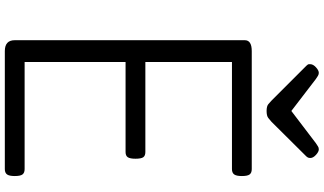

<svg xmlns="http://www.w3.org/2000/svg" viewBox="-286 -1022 1309 776"><g transform="rotate(90 368.0 -634.5)"><path d="M187 0Q165 0 154 -10Q143 -20 143 -40V-970Q143 -984 154 -991Q165 -998 187 -998H664Q679 -998 685.5 -989.5Q692 -981 692 -958Q692 -936 685.5 -927Q679 -918 664 -918H231V-568H595Q610 -568 616 -559.5Q622 -551 622 -528Q622 -506 616 -497Q610 -488 595 -488H231V-80H664Q679 -80 685.5 -71.5Q692 -63 692 -40Q692 -18 685.5 -9Q679 0 664 0ZM584 -1269Q594 -1269 606.5 -1257.5Q619 -1246 619 -1235Q619 -1233 618.5 -1229Q618 -1225 613 -1219L473 -1078Q466 -1072 457.5 -1065Q449 -1058 429 -1058Q410 -1058 401.5 -1065Q393 -1072 387 -1078L246 -1219Q240 -1225 240 -1229Q240 -1233 240 -1235Q240 -1246 252.5 -1257.5Q265 -1269 275 -1269Q281 -1269 287 -1265.5Q293 -1262 300 -1257L429 -1158L559 -1257Q567 -1262 572 -1265.5Q577 -1269 584 -1269Z"/></g></svg>

Font: Playwrite ES
Style: Regular
Weight: 400
Designer: Veronika Burian, José Scaglione
Foundry: TypeTogether
Version: Version 1.002